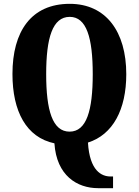

<svg xmlns="http://www.w3.org/2000/svg" viewBox="-20 -745 724 1002"><path d="M492 237H570V176H557C511 176 448 148 439 -1C569 -42 639 -173 639 -358C639 -580 533 -725 344 -725C142 -725 45 -580 45 -359C45 -164 117 -28 264 3C275 172 383 237 492 237ZM343 -58C254 -58 221 -169 221 -358C221 -547 254 -657 344 -657C432 -657 464 -547 464 -358C464 -169 432 -58 343 -58Z"/></svg>

Font: Noto Serif Hebrew ExtraCondensed Black
Style: Regular
Weight: 900
Width: 2
Designer: Monotype Design Team
Foundry: Monotype Imaging Inc.
Version: Version 2.004